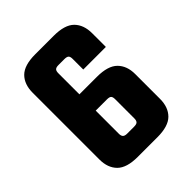

<svg xmlns="http://www.w3.org/2000/svg" viewBox="-184 -739 842 842"><g transform="rotate(-45 237.5 -318.0)"><path d="M190.9 -505.9V-375H299.8Q367.7 -375 397.2 -345.5Q426.8 -315.9 426.8 -265.1V-110.8Q426.8 -59.1 397.2 -29.5Q367.7 0 299.8 0H177.7Q109.9 0 80.3 -29.5Q50.8 -59.1 50.8 -110.8V-524.9Q50.8 -577.1 80.3 -606.7Q109.9 -636.2 177.7 -636.2H293Q360.8 -636.2 390.4 -606.7Q419.9 -577.1 419.9 -524.9V-439.9H279.8V-505.9Q279.8 -520 274.2 -525.4Q268.6 -530.8 252.9 -530.8H216.8Q202.6 -530.8 196.8 -525.4Q190.9 -520 190.9 -505.9ZM286.6 -129.9V-249Q286.6 -263.2 281.2 -268.6Q275.9 -273.9 259.8 -273.9H190.9V-129.9Q190.9 -117.2 196.8 -111.1Q202.6 -105 216.8 -105H259.8Q275.9 -105 281.2 -111.1Q286.6 -117.2 286.6 -129.9Z"/></g></svg>

Font: Akaash Gobhi
Style: Regular
Weight: 400
Designer: Kulbir Singh Thind, MD
Foundry: Punjab Online
Version: Version 1.200